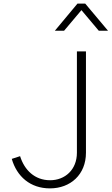

<svg xmlns="http://www.w3.org/2000/svg" viewBox="-20 -1029 617 1061"><path d="M256 12C369 12 455 -64 455 -185V-745H405V-185C405 -91 339 -33 257 -33C172 -33 115 -89 91 -166L45 -151C73 -54 147 12 256 12ZM283 -859H334L430 -973L526 -859H577L451 -1009H408Z"/></svg>

Font: Mluvka ExtraLight
Style: Regular
Weight: 200
Designer: Modified by Jiří Krblich, Original typeface by Gumpita Rahayu
Foundry: Gumpita Rahayu & Jiří Krblich
Version: Version 2.000;Glyphs 3.1.1 (3134)